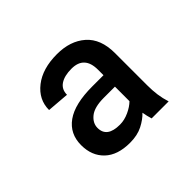

<svg xmlns="http://www.w3.org/2000/svg" viewBox="-98 -851 643 643"><g transform="rotate(-45 223.5 -529.5)"><path d="M302.2 -344.7Q296.9 -361.8 293.9 -379.9Q278.3 -363.3 253.4 -350.6Q228.5 -337.9 193.4 -337.9Q134.8 -337.9 103.3 -367.9Q71.8 -397.9 71.8 -448.2Q71.8 -502 113 -531.5Q154.3 -561 237.3 -561H290.5V-586.9Q290.5 -652.3 230 -652.3Q196.3 -652.3 177 -639.4Q157.7 -626.5 157.7 -601.1L79.1 -607.4Q79.1 -656.7 120.4 -689Q161.6 -721.2 230 -721.2Q293 -721.2 331.5 -687.3Q370.1 -653.3 370.1 -586.4V-433.1Q370.1 -409.2 373 -387.7Q376 -366.2 382.8 -344.7ZM212.4 -404.8Q233.9 -404.8 255.6 -414.8Q277.3 -424.8 290.5 -438V-506.8H237.8Q193.4 -506.8 172.4 -490Q151.4 -473.1 151.4 -450.2Q151.4 -404.8 212.4 -404.8Z"/></g></svg>

Font: Vazirmatn UI
Style: Regular
Weight: 400
Designer: Saber Rastikerdar
Foundry: Saber Rastikerdar
Version: Version 33.003